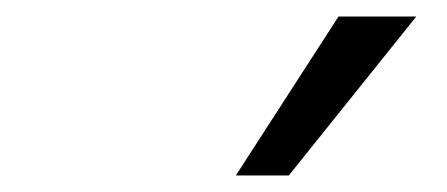

<svg xmlns="http://www.w3.org/2000/svg" viewBox="-20 -767 540 232"><path d="M265 -555 389 -747H483L329 -555Z"/></svg>

Font: Nunito Sans 10pt SemiCondensed Medium
Style: Italic
Weight: 500
Width: 4
Italic angle: -9°
Designer: Vernon Adams
Foundry: Vernon Adams
Version: Version 3.101;gftools[0.9.27]